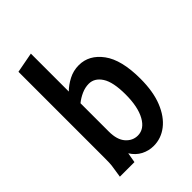

<svg xmlns="http://www.w3.org/2000/svg" viewBox="-218 -833 941 941"><g transform="rotate(-45 252.5 -362.0)"><path d="M56 0 63 -46Q67 -68 67.5 -85Q68 -102 68 -123V-715L174 -735V-472Q197 -495 229.5 -512Q262 -529 300 -529Q371 -529 419 -464Q467 -399 467 -268Q467 -179 442 -117Q417 -55 374.5 -22Q332 11 280 11Q246 11 216 -4.5Q186 -20 166 -52L157 0ZM174 -195Q174 -138 199.5 -109Q225 -80 261 -80Q306 -80 333.5 -129.5Q361 -179 361 -265Q361 -351 335.5 -390.5Q310 -430 270 -430Q245 -430 220 -419Q195 -408 174 -391Z"/></g></svg>

Font: Radio Canada Condensed Medium
Style: Regular
Weight: 500
Width: 3
Designer: Charles Daoud, Etienne Aubert Bonn, Alexandre Saumier Demers, Jacques Le Bailly
Foundry: Radio-Canada
Version: Version 2.104; ttfautohint (v1.8.4.7-5d5b);gftools[0.9.28.de